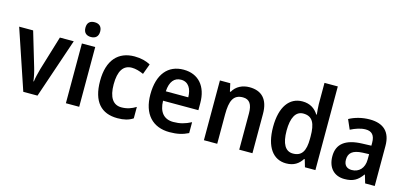

<svg xmlns="http://www.w3.org/2000/svg" viewBox="-65 -1217 3578 1685"><g transform="rotate(15 1723.5 -375.0)"><path d="M184 0H313L497 -543H371L276 -230C265 -189 253 -143 250 -112H246C242 -148 232 -195 220 -234L128 -543H1Z M632 -752C592 -752 565 -733 565 -685C565 -638 593 -618 632 -618C671 -618 699 -638 699 -685C699 -732 671 -752 632 -752ZM692 -543H571V0H692Z M1041 10C1100 10 1143 -1 1181 -26V-130C1142 -106 1101 -91 1050 -91C974 -91 933 -151 933 -269C933 -389 972 -451 1051 -451C1085 -451 1122 -440 1158 -424L1193 -519C1157 -539 1109 -553 1048 -553C901 -553 810 -457 810 -268C810 -78 894 10 1041 10Z M1494 -552C1354 -552 1267 -452 1267 -267C1267 -89 1360 10 1514 10C1584 10 1634 -2 1684 -27V-126C1630 -98 1583 -85 1523 -85C1438 -85 1391 -140 1389 -242H1710V-307C1710 -458 1630 -552 1494 -552ZM1495 -461C1562 -461 1594 -406 1595 -328H1391C1396 -418 1435 -461 1495 -461Z M2092 -553C2030 -553 1972 -526 1942 -471H1935L1919 -543H1825V0H1946V-266C1946 -391 1973 -452 2060 -452C2120 -452 2146 -410 2146 -330V0H2266V-357C2266 -491 2202 -553 2092 -553Z M2573 10C2644 10 2687 -21 2717 -68H2723L2743 0H2838V-760H2717V-566C2717 -537 2722 -499 2724 -473H2719C2689 -521 2643 -553 2574 -553C2456 -553 2381 -454 2381 -271C2381 -88 2455 10 2573 10ZM2609 -89C2540 -89 2504 -151 2504 -270C2504 -386 2539 -452 2608 -452C2693 -452 2721 -391 2721 -274V-253C2721 -142 2689 -89 2609 -89Z M3185 -553C3115 -553 3050 -535 2999 -507L3037 -420C3083 -443 3128 -459 3173 -459C3227 -459 3257 -430 3257 -361V-334L3174 -331C3025 -326 2950 -269 2950 -157C2950 -53 3009 10 3103 10C3182 10 3223 -16 3265 -74H3268L3290 0H3377V-364C3377 -490 3311 -553 3185 -553ZM3200 -255 3257 -257V-209C3257 -128 3209 -83 3145 -83C3102 -83 3073 -106 3073 -158C3073 -217 3107 -251 3200 -255Z"/></g></svg>

Font: Noto Sans Armenian SemiCondensed SemiBold
Style: Regular
Weight: 600
Width: 4
Designer: Monotype Design Team
Foundry: Monotype Imaging Inc.
Version: Version 2.008